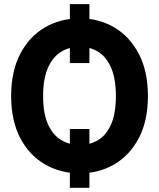

<svg xmlns="http://www.w3.org/2000/svg" viewBox="-20 -826 767 926"><path d="M411.3 -203.7V79.9H317V-203.7ZM411.3 -806.1V-521.9H317V-806.1ZM693.4 -362.7Q693.4 -243.8 649.9 -160.7Q606.3 -77.5 532.2 -33.9Q458 9.8 364.5 9.8Q270.5 9.8 195.6 -34Q120.6 -77.8 77.2 -161.1Q33.8 -244.4 33.8 -362.7Q33.8 -481.7 77.2 -565.4Q120.6 -649.1 195.6 -693.2Q270.5 -737.3 364.5 -737.3Q458 -737.3 532.2 -693.2Q606.3 -649.1 649.9 -565.4Q693.4 -481.7 693.4 -362.7ZM538.9 -362.7Q538.8 -446.3 516.2 -498.6Q493.7 -551 454.4 -575.7Q415.1 -600.5 364.5 -600.2Q313.8 -600.5 273.8 -575.6Q233.8 -550.7 210.9 -498.2Q188.1 -445.7 187.9 -362.7Q188.1 -279 211.2 -227.1Q234.4 -175.2 274.2 -151.1Q314.1 -127.1 364.5 -126.8Q415.1 -127.1 454.4 -151.1Q493.7 -175.2 516.2 -227.1Q538.8 -279 538.9 -362.7Z"/></svg>

Font: Inter Tight
Style: Regular
Weight: 400
Designer: Rasmus Andersson
Foundry: rsms
Version: Version 3.002